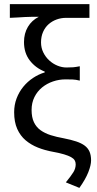

<svg xmlns="http://www.w3.org/2000/svg" viewBox="-20 -732 471 936"><path d="M367 184 301 157Q327 125 338 107Q349 89 349 69Q349 58 344 49.5Q339 41 326.5 34Q314 27 292.5 20.5Q271 14 238 8Q199 1 165 -12.5Q131 -26 105 -48Q79 -70 64 -103.5Q49 -137 49 -185Q49 -221 61 -252.5Q73 -284 93.5 -309Q114 -334 141 -352Q168 -370 198 -379V-383Q153 -401 125 -437.5Q97 -474 97 -527Q97 -569 116 -601Q135 -633 169 -650Q149 -650 133 -650Q117 -650 101.5 -649Q86 -648 68.5 -647Q51 -646 28 -645V-712H416V-645H302Q278 -645 256 -637Q234 -629 217 -614Q200 -599 190 -576.5Q180 -554 180 -525Q180 -499 191 -476.5Q202 -454 220 -437.5Q238 -421 260 -412Q282 -403 304 -403Q324 -403 336.5 -404Q349 -405 369 -409V-339Q349 -344 334 -344.5Q319 -345 299 -345Q268 -345 238.5 -335Q209 -325 185.5 -306Q162 -287 148 -259Q134 -231 134 -196Q134 -160 145.5 -136Q157 -112 178 -97Q199 -82 227.5 -73Q256 -64 290 -58Q326 -51 351.5 -42.5Q377 -34 393 -22Q409 -10 416.5 7.5Q424 25 424 50Q424 73 410.5 107.5Q397 142 367 184Z"/></svg>

Font: Giro Regular
Style: Regular
Weight: 400
Designer: Paul D. Hunt
Foundry: Adobe Systems Incorporated
Version: Version 1.000;PS 1.0;hotconv 1.0.88;makeotf.lib2.5.647800